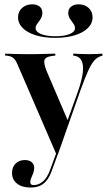

<svg xmlns="http://www.w3.org/2000/svg" viewBox="-20 -660 490 873"><path d="M237.1 43.5 62.1 -361.3Q55.6 -377.4 49.2 -386.7Q42.7 -396 34.7 -400.4Q26.6 -404.8 14.5 -406.5L3.2 -407.3V-416.1Q21.8 -415.3 46.8 -414.5Q71.8 -413.7 100 -413.7H98.4H105.6Q133.1 -413.7 157.3 -414.1Q181.5 -414.5 200 -415.3Q218.5 -416.1 231.5 -416.1V-407.3L217.7 -405.6Q189.5 -402.4 183.1 -389.1Q176.6 -375.8 191.9 -337.1L290.3 -107.3L282.3 -99.2L333.9 -242.7Q352.4 -295.2 356.5 -330.2Q360.5 -365.3 350.8 -384.3Q341.1 -403.2 318.5 -406.5L312.9 -407.3V-416.1Q333.9 -415.3 351.6 -414.5Q369.4 -413.7 385.5 -413.7Q404 -413.7 418.1 -414.5Q432.3 -415.3 446 -416.1V-407.3L438.7 -404.8Q422.6 -400 409.3 -385.5Q396 -371 381.5 -339.5Q366.9 -308.1 346 -250L242.7 43.5ZM118.5 192.7Q79.8 192.7 57.3 174.6Q34.7 156.5 34.7 126.6Q34.7 100 50.8 83.9Q66.9 67.7 92.7 67.7Q112.9 67.7 124.2 77.4Q135.5 87.1 135.5 103.2Q135.5 116.1 131 127.4Q126.6 138.7 122.2 148.8Q117.7 158.9 117.7 168.5Q117.7 181.5 133.1 181.5Q156.5 181.5 175.4 164.9Q194.4 148.4 207.3 113.7L240.3 23.4L248.4 26.6L216.1 114.5Q206.5 141.9 193.1 159.3Q179.8 176.6 161.7 184.7Q143.5 192.7 118.5 192.7ZM231.5 -487.9Q180.6 -487.9 142.7 -499.6Q104.8 -511.3 83.5 -532.3Q62.1 -553.2 62.1 -581.5Q62.1 -607.3 80.2 -623.8Q98.4 -640.3 126.6 -640.3Q147.6 -640.3 160.1 -630.2Q172.6 -620.2 172.6 -601.6Q172.6 -587.1 165.3 -575Q158.1 -562.9 150 -552.8Q141.9 -542.7 141.9 -532.3Q141.9 -515.3 166.5 -505.2Q191.1 -495.2 231.5 -495.2Q272.6 -495.2 296.8 -505.2Q321 -515.3 321 -532.3Q321 -542.7 313.3 -552.8Q305.6 -562.9 298 -575Q290.3 -587.1 290.3 -601.6Q290.3 -619.4 303.2 -629.8Q316.1 -640.3 337.1 -640.3Q365.3 -640.3 383.1 -623.8Q400.8 -607.3 400.8 -581.5Q400.8 -553.2 379.4 -532.3Q358.1 -511.3 320.2 -499.6Q282.3 -487.9 231.5 -487.9Z"/></svg>

Font: Playfair 144pt SemiCondensed
Style: Bold
Weight: 700
Width: 4
Designer: Claus Eggers Sørensen
Foundry: Claus Eggers Sørensen
Version: Version 2.203